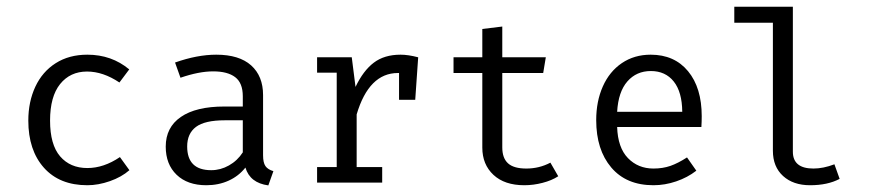

<svg xmlns="http://www.w3.org/2000/svg" viewBox="-20 -545 2595 573"><path d="M337.9 -76.2 366.2 -37.1Q342.8 -16.6 308.1 -4.4Q273.4 7.8 240.7 7.8Q157.7 7.8 111.1 -44.4Q64.5 -96.7 64.5 -185.1Q64.5 -241.2 85.4 -286.1Q106.4 -331.1 146.2 -356.4Q186 -381.8 240.7 -381.8Q313 -381.8 365.7 -337.9L336.4 -298.8Q287.6 -331.5 239.7 -331.5Q189.5 -331.5 159.4 -294.2Q129.4 -256.8 129.4 -185.1Q129.4 -113.3 159.4 -78.4Q189.5 -43.5 240.7 -43.5Q289.6 -43.5 337.9 -76.2Z M795.9 -34.2 780.8 8.3Q726.1 1 712.4 -44.9Q692.4 -19.5 662.4 -5.9Q632.3 7.8 595.7 7.8Q539.6 7.8 507.1 -23.4Q474.6 -54.7 474.6 -107.4Q474.6 -165 519.8 -196Q564.9 -227.1 649.4 -227.1H704.6V-257.8Q704.6 -297.4 681.9 -314.7Q659.2 -332 616.2 -332Q573.7 -332 518.6 -313L502.4 -358.4Q568.4 -381.8 625.5 -381.8Q693.8 -381.8 729.5 -349.9Q765.1 -317.9 765.1 -261.2V-81.5Q765.1 -59.6 772.2 -49.3Q779.3 -39.1 795.9 -34.2ZM704.6 -90.3V-186H650.9Q591.3 -186 564.9 -166.3Q538.6 -146.5 538.6 -107.9Q538.6 -37.1 610.4 -37.1Q638.2 -37.1 663.3 -51.3Q688.5 -65.4 704.6 -90.3Z M1228 -374 1219.2 -247.1H1170.9V-327.1H1167.5Q1081.1 -327.1 1044.4 -203.6V-46.4H1120.6V0H926.3V-46.4H984.9V-328.1H926.3V-374H1029.8L1041 -285.6Q1064 -334 1095.5 -357.9Q1127 -381.8 1175.3 -381.8Q1198.2 -381.8 1228 -374Z M1544.9 7.8Q1485.8 7.8 1452.6 -23.2Q1419.4 -54.2 1419.4 -104.5V-327.1H1333.5V-374H1419.4V-458.5L1479 -465.8V-374H1608.9L1601.1 -327.1H1479V-105Q1479 -73.2 1496.1 -57.6Q1513.2 -42 1550.8 -42Q1589.4 -42 1622.6 -59.6L1646 -19Q1626.5 -6.3 1599.1 0.7Q1571.8 7.8 1544.9 7.8Z M1930.2 -42Q1958 -42 1981 -50Q2003.9 -58.1 2030.3 -75.2L2058.1 -35.6Q2031.7 -15.1 1998 -3.7Q1964.4 7.8 1930.2 7.8Q1849.1 7.8 1804.2 -45.2Q1759.3 -98.1 1759.3 -186.5Q1759.3 -242.7 1779.1 -287.1Q1798.8 -331.5 1835.9 -356.7Q1873 -381.8 1921.9 -381.8Q1992.7 -381.8 2033.4 -332.5Q2074.2 -283.2 2074.2 -198.2Q2074.2 -182.1 2073.2 -166H1821.8Q1823.7 -104.5 1854 -73.2Q1884.3 -42 1930.2 -42ZM1821.8 -211.4H2016.1Q2015.6 -270.5 1990.7 -301.8Q1965.8 -333 1922.4 -333Q1879.4 -333 1852.3 -302Q1825.2 -271 1821.8 -211.4Z M2346.2 -92.3Q2346.2 -42 2407.7 -42Q2437 -42 2470.2 -54.7L2485.8 -11.2Q2450.2 7.8 2397.5 7.8Q2347.2 7.8 2316.9 -19.8Q2286.6 -47.4 2286.6 -95.2V-477.1H2171.4V-524.9H2346.2Z"/></svg>

Font: Amiri Typewriter
Style: Regular
Weight: 400
Monospace: yes
Designer: Khaled Hosny
Version: Version 1.1